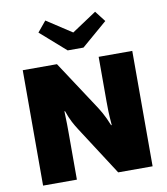

<svg xmlns="http://www.w3.org/2000/svg" viewBox="-87 -862 814 934"><g transform="rotate(-10 320.0 -394.5)"><path d="M360 -627 487 -736 446 -789 324 -708 200 -789 157 -737 282 -627ZM425 -570V-350C425 -320 425 -291 430 -232H427C405 -287 387 -314 370 -340L219 -570H50V0H217V-230C217 -257 217 -284 215 -338H218C233 -293 250 -265 266 -240L421 0H591V-570Z"/></g></svg>

Font: FilmFarsi Display
Style: Regular
Weight: 400
Designer: Borna Izadpanah
Foundry: Borna Izadpanah
Version: Version 1.000;PS 001.000;hotconv 1.0.88;makeotf.lib2.5.64775